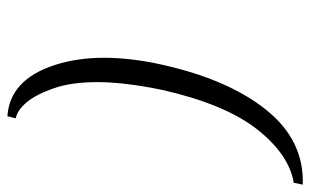

<svg xmlns="http://www.w3.org/2000/svg" viewBox="-184 -548 860 533"><g transform="rotate(90 246.5 -282.0)"><path d="M160 -301Q201 -485 285.5 -590.5Q370 -696 493 -692L488 -667Q410 -654 340.5 -566.5Q271 -479 231 -306Q209 -201 208.5 -126Q208 -51 225.5 -1Q243 49 264.5 74.5Q286 100 309 105L303 128Q202 121 161.5 -2Q121 -125 160 -301Z"/></g></svg>

Font: Heuristica
Style: Italic
Weight: 400
Italic angle: -13°
Version: Version 1.0.2